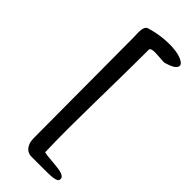

<svg xmlns="http://www.w3.org/2000/svg" viewBox="-249 -637 822 822"><g transform="rotate(45 162.0 -225.5)"><path d="M178.2 98.6Q192.4 101.6 208.5 103Q224.6 104.5 239.5 105.7Q254.4 106.9 267.6 108.9Q280.8 110.8 290 114.5Q299.3 118.2 303.5 124Q307.6 129.9 304.7 139.6Q303.2 144 295.9 147Q288.6 149.9 277.1 151.4Q265.6 152.8 251 153.1Q236.3 153.3 220 153.3Q203.6 153.3 186.5 153.3Q169.4 153.3 153.3 153.3Q142.6 153.8 133.5 150.6Q124.5 147.5 117.4 140.1Q110.4 132.8 105.7 121.1Q101.1 109.4 100.6 92.8L98.1 -519Q98.1 -522.9 97.7 -529.3Q97.2 -535.6 97.2 -542.7Q97.2 -549.8 97.7 -557.4Q98.1 -564.9 99.9 -571Q101.6 -577.1 105 -581.8Q108.4 -586.4 113.3 -587.9Q153.8 -600.1 189.9 -603.5Q226.1 -606.9 254.4 -604.2Q282.7 -601.6 301 -593.5Q319.3 -585.4 323.2 -575.7Q327.1 -565.9 315.2 -554.9Q303.2 -543.9 270.5 -534.7Q267.1 -533.2 258.8 -533.7Q250.5 -534.2 240.5 -534.9Q230.5 -535.6 219.5 -536.4Q208.5 -537.1 199.7 -536.4Q190.9 -535.6 185.5 -532.7Q180.2 -529.8 181.2 -523.4Q181.2 -491.2 180.9 -454.1Q180.7 -417 180.2 -377Q179.7 -336.9 179 -294.9Q178.2 -252.9 177.7 -210.2Q177.2 -167.5 176.8 -125.7Q176.3 -84 176 -44.2Q175.8 -4.4 176.5 31.7Q177.2 67.9 178.2 98.6Z"/></g></svg>

Font: AKL 022
Style: Regular
Weight: 400
Designer: AKL
Foundry: AKL
Version: Version 2.053;August 19, 2024;FontCreator 13.0.0.2675 64-bit